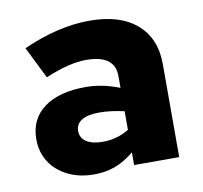

<svg xmlns="http://www.w3.org/2000/svg" viewBox="-65 -593 709 671"><g transform="rotate(-10 289.5 -258.0)"><path d="M217 8Q165 8 124.5 -12Q84 -32 61.5 -67Q39 -102 39 -148Q39 -219 92 -258.5Q145 -298 240 -298Q268 -298 297 -292.5Q326 -287 360 -274V-316Q360 -391 258 -391Q229 -391 193.5 -382.5Q158 -374 113 -355L57 -468Q182 -524 294 -524Q401 -524 460.5 -473Q520 -422 520 -330V0H360V-45Q326 -17 292 -4.5Q258 8 217 8ZM188 -151Q188 -126 209 -112.5Q230 -99 267 -99Q317 -99 360 -125V-191Q338 -196 316 -199Q294 -202 271 -202Q231 -202 209.5 -189Q188 -176 188 -151Z"/></g></svg>

Font: Red Hat Text VF
Style: Regular
Weight: 400
Designer: Pentagram, MCKL
Foundry: Pentagram, MCKL
Version: Version 1.023